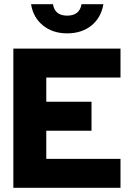

<svg xmlns="http://www.w3.org/2000/svg" viewBox="-20 -901 620 921"><path d="M476 -881Q465 -816 418.5 -778.5Q372 -741 302 -741Q233 -741 186 -779Q139 -817 129 -881H234Q243 -826 302 -826Q362 -826 371 -881ZM44 0V-668H558V-529H202V-413H419V-274H202V-139H558V0Z"/></svg>

Font: Atkinson Hyperlegible Pro
Style: Bold
Weight: 700
Designer: Elliott Scott, Megan Eiswerth, Linus Boman, Theodore Petrosky, Jacob Perez
Foundry: Braille Institute
Version: Version 1.5.1